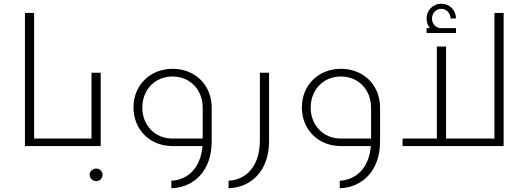

<svg xmlns="http://www.w3.org/2000/svg" viewBox="-20 -779 2819 1024"><path d="M113 0H275V-40H162V-710H113Z M517 -391H468V-40H275C241 -40 217 -32 217 -20C217 -8 241 0 275 0H517ZM493 120C475 120 458 134 458 153C458 172 475 187 493 187C511 187 527 173 527 153C527 134 511 120 493 120Z M1109 -27V-205C1109 -325 1021 -412 901 -412C780 -412 692 -325 692 -206C692 -87 780 0 900 0H1060C1050 116 983 180 894 185V225C1014 221 1110 132 1109 -27ZM739 -205C739 -301 807 -371 900 -371C993 -371 1061 -301 1061 -205V-40H900C807 -40 739 -110 739 -205Z M1415 -27V-391H1366V-30C1366 105 1295 180 1199 185V225C1320 221 1415 132 1415 -27Z M2007 -27V-205C2007 -325 1919 -412 1799 -412C1678 -412 1590 -325 1590 -206C1590 -87 1678 0 1798 0H1958C1948 116 1881 180 1792 185V225C1912 221 2008 132 2007 -27ZM1637 -205C1637 -301 1705 -371 1798 -371C1891 -371 1959 -301 1959 -205V-40H1798C1705 -40 1637 -110 1637 -205Z M2255 -603H2412V-629H2333C2305 -629 2284 -651 2284 -680C2284 -707 2305 -732 2333 -732C2362 -732 2383 -708 2383 -680L2412 -681C2412 -723 2379 -759 2334 -759C2288 -759 2255 -723 2255 -681C2255 -660 2262 -642 2273 -629H2255ZM2359 -40V-531H2310V-40H2127V0H2494V-40Z M2617 -710V-40H2494C2460 -40 2436 -32 2436 -20C2436 -8 2460 0 2494 0H2666V-710Z"/></svg>

Font: Sulaf Light
Style: Regular
Weight: 300
Designer: Bandar Raffah (Arabic) and Santiago Orozco (Latin)
Foundry: Caramella and Typemade
Version: Version 1.005;PS 001.005;hotconv 1.0.88;makeotf.lib2.5.64775